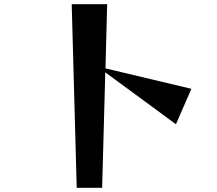

<svg xmlns="http://www.w3.org/2000/svg" viewBox="-20 -836 1040 921"><path d="M485 -489 470 65H348L324 -816H494L486 -508L898 -410L824 -240Z"/></svg>

Font: Reggae One
Style: Regular
Weight: 400
Designer: Fontworks Inc.
Foundry: Fontworks Inc.
Version: Version 1.100